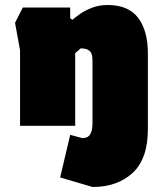

<svg xmlns="http://www.w3.org/2000/svg" viewBox="-20 -502 650 766"><path d="M60 0V-301L40 -411L71 -472H260V-429L269 -423Q280 -433 299.5 -446.5Q319 -460 347 -471Q375 -482 410 -482Q492 -482 531 -431Q570 -380 570 -288V13Q570 132 509 188Q448 244 349 244L220 206L260 36L308 49Q331 49 340 33.5Q349 18 349 -10V-262Q349 -288 338 -298.5Q327 -309 302 -309L280 -290V0Z"/></svg>

Font: Rowdies
Style: Bold
Weight: 700
Designer: Jaikishan Patel
Version: Version 1.000; ttfautohint (v1.8.3)